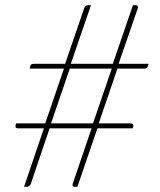

<svg xmlns="http://www.w3.org/2000/svg" viewBox="-20 -723 620 743"><path d="M412.5 -457.5H250L177.5 -245.5H340ZM555 -476 552 -467Q550.5 -457.5 538.5 -457.5H434.5L362 -245.5H486.5Q497.5 -245.5 496 -234L493.5 -226.5H357L279.5 0H270Q264.5 0 262 -3.2Q259.5 -6.5 262 -13.5L334.5 -226.5H172L99.5 -12.5Q97 -5.5 93 -2.8Q89 0 84 0H73L150 -226.5H49Q44 -226.5 41.5 -229.2Q39 -232 40.5 -238L42 -245.5H155L227.5 -457.5H95L97 -466.5Q98.5 -476 111 -476H232L305.5 -690.5Q310 -703 321.5 -703H332L254 -476H416.5L494.5 -703H506Q511 -703 513 -699.5Q515 -696 512.5 -689L439 -476Z"/></svg>

Font: Lato ExtraLight
Style: Italic
Weight: 275
Italic angle: -7°
Designer: Lukasz Dziedzic with Adam Twardoch and Botio Nikoltchev
Foundry: tyPoland Lukasz Dziedzic
Version: Version 2.015; 2015-08-06; http://www.latofonts.com/